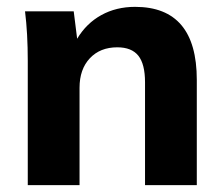

<svg xmlns="http://www.w3.org/2000/svg" viewBox="-20 -540 653 560"><path d="M554 -307V0H403V-300Q403 -353 383.5 -377.5Q364 -402 322 -402Q272 -402 242 -370Q212 -338 212 -284V0H61V-362Q61 -443 53 -507H195L205 -427Q232 -472 275.5 -496Q319 -520 374 -520Q554 -520 554 -307Z"/></svg>

Font: Muli ExtraBold
Style: Regular
Weight: 800
Designer: Vernon Adams
Foundry: Vernon Adams
Version: Version 2.000